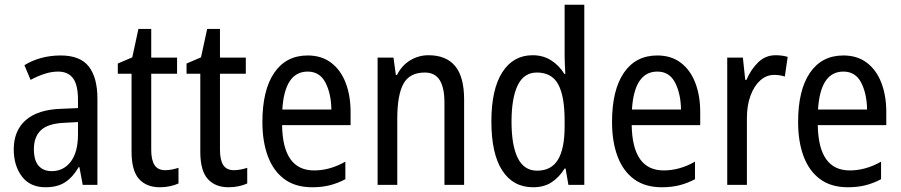

<svg xmlns="http://www.w3.org/2000/svg" viewBox="-20 -780 3802 810"><path d="M236 -546Q318 -546 354.5 -499.5Q391 -453 391 -363V0H329L315 -75H312Q287 -32 254.5 -11Q222 10 172 10Q107 10 72.5 -35.5Q38 -81 38 -150Q38 -229 89 -273.5Q140 -318 239 -321L309 -324V-359Q309 -422 288 -450Q267 -478 225 -478Q197 -478 168 -468.5Q139 -459 109 -443L83 -505Q115 -525 154 -535.5Q193 -546 236 -546ZM252 -262Q183 -259 153 -231Q123 -203 123 -151Q123 -103 143 -80.5Q163 -58 198 -58Q248 -58 278.5 -98Q309 -138 309 -213V-265Z M677 -62Q691 -62 706 -65Q721 -68 733 -72V-6Q718 1 697.5 5.5Q677 10 654 10Q598 10 566.5 -25Q535 -60 535 -140V-469H477V-512L538 -538L564 -658H618V-537H727V-469H618V-148Q618 -105 632 -83.5Q646 -62 677 -62Z M967 -62Q981 -62 996 -65Q1011 -68 1023 -72V-6Q1008 1 987.5 5.5Q967 10 944 10Q888 10 856.5 -25Q825 -60 825 -140V-469H767V-512L828 -538L854 -658H908V-537H1017V-469H908V-148Q908 -105 922 -83.5Q936 -62 967 -62Z M1278 -546Q1337 -546 1377.5 -515Q1418 -484 1438.5 -430Q1459 -376 1459 -308V-252H1170Q1173 -61 1305 -61Q1372 -61 1437 -98V-24Q1405 -7 1371.5 1.5Q1338 10 1297 10Q1226 10 1179.5 -24.5Q1133 -59 1110 -121Q1087 -183 1087 -265Q1087 -400 1137 -473Q1187 -546 1278 -546ZM1278 -478Q1181 -478 1171 -318H1378Q1377 -385 1353 -431.5Q1329 -478 1278 -478Z M1788 -547Q1862 -547 1900 -501.5Q1938 -456 1938 -360V0H1855V-347Q1855 -410 1835 -442Q1815 -474 1772 -474Q1708 -474 1682 -426.5Q1656 -379 1656 -279V0H1573V-537H1640L1650 -464H1655Q1675 -504 1710.5 -525.5Q1746 -547 1788 -547Z M2229 10Q2145 10 2099 -60.5Q2053 -131 2053 -268Q2053 -403 2099 -475Q2145 -547 2227 -547Q2271 -547 2305 -525.5Q2339 -504 2361 -468H2365Q2364 -487 2363 -507.5Q2362 -528 2362 -543V-760H2445V0H2378L2366 -69H2362Q2339 -32 2307 -11Q2275 10 2229 10ZM2246 -60Q2306 -60 2334 -106.5Q2362 -153 2362 -246V-272Q2362 -374 2335 -424Q2308 -474 2245 -474Q2190 -474 2164 -420Q2138 -366 2138 -267Q2138 -166 2164.5 -113Q2191 -60 2246 -60Z M2753 -546Q2812 -546 2852.5 -515Q2893 -484 2913.5 -430Q2934 -376 2934 -308V-252H2645Q2648 -61 2780 -61Q2847 -61 2912 -98V-24Q2880 -7 2846.5 1.5Q2813 10 2772 10Q2701 10 2654.5 -24.5Q2608 -59 2585 -121Q2562 -183 2562 -265Q2562 -400 2612 -473Q2662 -546 2753 -546ZM2753 -478Q2656 -478 2646 -318H2853Q2852 -385 2828 -431.5Q2804 -478 2753 -478Z M3252 -547Q3264 -547 3277 -545.5Q3290 -544 3303 -540L3291 -457Q3271 -464 3246 -464Q3213 -464 3187 -440.5Q3161 -417 3146 -376Q3131 -335 3131 -282V0H3048V-537H3114L3124 -443H3129Q3149 -489 3179.5 -518Q3210 -547 3252 -547Z M3538 -546Q3597 -546 3637.5 -515Q3678 -484 3698.5 -430Q3719 -376 3719 -308V-252H3430Q3433 -61 3565 -61Q3632 -61 3697 -98V-24Q3665 -7 3631.5 1.5Q3598 10 3557 10Q3486 10 3439.5 -24.5Q3393 -59 3370 -121Q3347 -183 3347 -265Q3347 -400 3397 -473Q3447 -546 3538 -546ZM3538 -478Q3441 -478 3431 -318H3638Q3637 -385 3613 -431.5Q3589 -478 3538 -478Z"/></svg>

Font: Noto Sans Thai Looped Condensed
Style: Regular
Weight: 400
Width: 3
Designer: Sasikarn Vongin, Ben Mitchell
Foundry: The Fontpad Ltd
Version: Version 1.001; ttfautohint (v1.8.4.7-5d5b)